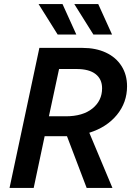

<svg xmlns="http://www.w3.org/2000/svg" viewBox="-20 -926 663 946"><path d="M27 0 174 -690H387Q452 -690 501.5 -667Q551 -644 578.5 -601Q606 -558 606 -501Q606 -421 556 -360Q506 -299 420 -272L534 0H407L310 -255H200L146 0ZM221 -353H304Q388 -353 435.5 -391.5Q483 -430 483 -491Q483 -536 451 -561Q419 -586 357 -586H271ZM170 -906H288L356 -756H264ZM346 -906H464L532 -756H440Z"/></svg>

Font: Radio Canada Medium
Style: Italic
Weight: 500
Italic angle: -12°
Designer: Charles Daoud, Etienne Aubert Bonn, Alexandre Saumier Demers, Jacques Le Bailly
Foundry: Radio-Canada
Version: Version 2.104; ttfautohint (v1.8.4.7-5d5b);gftools[0.9.28.de